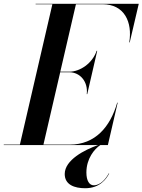

<svg xmlns="http://www.w3.org/2000/svg" viewBox="-66 -770 756 1019"><path d="M302 -386.5C358.5 -386.5 402 -337.5 394.5 -270.5H397L450 -500.5H447C424.5 -433.5 358.5 -389.5 302 -389.5H254L337 -747.5H478C595 -747.5 637.5 -652 620 -545H622.5L670.5 -750H123V-747.5H212L39.5 -2.5H-46V0H454.5C383 25 277.5 79 277.5 153.5C277.5 211 330 229 386 229C464.5 229 498.5 179 513.5 151L511.5 150C498 174.5 470 213.5 431.5 213.5C408.5 213.5 392.5 189.5 392.5 145.5C392.5 71.5 435.5 20 466.5 0H506.5L558.5 -225H556C519.5 -98 440.5 -2.5 304 -2.5H164.5L253.5 -386.5Z"/></svg>

Font: Bodoni* 72pt Medium
Style: Italic
Weight: 500
Italic angle: -13°
Version: Version 2.3